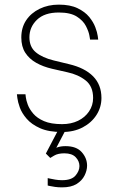

<svg xmlns="http://www.w3.org/2000/svg" viewBox="-20 -560 522 829"><path d="M248 10Q190 10 153 -6.5Q116 -23 95 -47.5Q74 -72 65.5 -96Q57 -120 55 -136.5Q53 -153 53 -153H90Q90 -153 91.5 -140Q93 -127 100 -108Q107 -89 123.5 -69.5Q140 -50 170 -37Q200 -24 248 -24Q287 -24 317 -38.5Q347 -53 364.5 -79Q382 -105 382 -137Q382 -187 350 -212.5Q318 -238 271 -248L205 -263Q166 -272 136 -289Q106 -306 89 -332.5Q72 -359 72 -398Q72 -441 93 -472.5Q114 -504 151 -522Q188 -540 234 -540Q283 -540 315 -524.5Q347 -509 365 -487Q383 -465 391.5 -442.5Q400 -420 402 -404.5Q404 -389 404 -389H369Q369 -389 366 -406.5Q363 -424 351 -447.5Q339 -471 311.5 -488.5Q284 -506 234 -506Q172 -506 139.5 -474.5Q107 -443 107 -399Q107 -357 135 -334Q163 -311 212 -299L278 -283Q346 -267 382 -230.5Q418 -194 418 -137Q418 -97 396.5 -63.5Q375 -30 337 -10Q299 10 248 10ZM248 249Q232 249 217.5 247Q203 245 194.5 243Q186 241 186 241V209Q186 209 195 211Q204 213 218.5 215.5Q233 218 248 218Q289 218 306 198Q323 178 323 157Q323 136 307 119Q291 102 258 102Q230 102 213.5 112Q197 122 197 122L178 103L232 0H264L208 107H187Q187 107 191 101.5Q195 96 203.5 89Q212 82 227 76.5Q242 71 263 71Q310 71 333 97Q356 123 356 155Q356 176 345 198Q334 220 310.5 234.5Q287 249 248 249Z"/></svg>

Font: Be Vietnam Pro Variable Thin
Style: Regular
Weight: 100
Designer: Lam Bao, Tony Le, Vietanh Nguyen
Foundry: Yellow Type Foundry
Version: Version 1.002